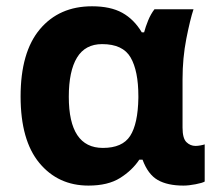

<svg xmlns="http://www.w3.org/2000/svg" viewBox="-20 -575 687 605"><path d="M258.8 9.8Q163.1 9.8 104 -61.5Q44.9 -132.8 44.9 -271Q44.9 -410.6 105.7 -482.9Q166.5 -555.2 270 -555.2Q328.1 -555.2 365.2 -534.7Q402.3 -514.2 426.8 -473.1H434.1Q438.5 -490.2 446.8 -510.5Q455.1 -530.8 466.8 -545.9H589.8Q579.1 -513.7 567.1 -452.9Q555.2 -392.1 555.2 -325.2V-172.9Q555.2 -139.2 567.4 -127.2Q579.6 -115.2 596.2 -115.2Q603 -115.2 612.3 -116.9Q621.6 -118.7 625 -120.1V-2.9Q617.7 1.5 596.2 5.6Q574.7 9.8 558.1 9.8Q507.8 9.8 477.1 -7.8Q446.3 -25.4 429.2 -71.8H418.9Q396.5 -38.1 358.4 -14.2Q320.3 9.8 258.8 9.8ZM304.2 -108.9Q365.7 -108.9 390.1 -146.7Q414.6 -184.6 416 -266.1V-272Q416 -351.6 391.6 -393.8Q367.2 -436 301.8 -436Q248.5 -436 222.7 -393.6Q196.8 -351.1 196.8 -270Q196.8 -108.9 304.2 -108.9Z"/></svg>

Font: Open Sans
Style: Bold
Weight: 700
Designer: Monotype Design Team
Foundry: Monotype Imaging Inc.
Version: Version 3.000; ttfautohint (v1.8.4)